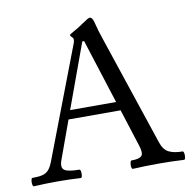

<svg xmlns="http://www.w3.org/2000/svg" viewBox="-78 -754 839 835"><g transform="rotate(-10 341.5 -337.0)"><path d="M5 3Q1 3 -0.5 -6Q-2 -15 -0.5 -24.5Q1 -34 5 -34Q34 -34 51 -38.5Q68 -43 79 -56.5Q90 -70 100 -98L284 -580Q287 -588 287 -595Q287 -602 280.5 -607.5Q274 -613 274 -617Q274 -620 294 -631Q304 -636 315 -643Q326 -650 339 -659Q365 -677 371 -677Q382 -677 388 -656Q400 -608 412 -575L574 -91Q585 -57 608 -45.5Q631 -34 668 -34Q673 -34 674.5 -24.5Q676 -15 674.5 -6Q673 3 668 3Q611 0 556 0Q499 0 443 3Q438 3 436.5 -6Q435 -15 437 -24.5Q439 -34 443 -34Q478 -34 488 -45.5Q498 -57 487 -91L434 -257H204L143 -89Q131 -56 147.5 -45Q164 -34 212 -34Q217 -34 218.5 -24.5Q220 -15 218.5 -6Q217 3 212 3Q161 0 109 0Q58 0 5 3ZM218 -296H421L330 -581H322Z"/></g></svg>

Font: Junicode
Style: Regular
Weight: 400
Designer: Peter S. Baker
Version: Version 2.100; ttfautohint (v1.8.4)